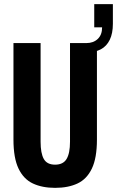

<svg xmlns="http://www.w3.org/2000/svg" viewBox="-20 -895 565 927"><path d="M246 12Q184 12 139 -9Q94 -30 69.5 -81Q45 -132 45 -221V-687H176V-211Q176 -155 191.5 -127.5Q207 -100 246 -100Q285 -100 301.5 -127.5Q318 -155 318 -211V-687H448V-221Q448 -132 423.5 -81Q399 -30 354 -9Q309 12 246 12ZM397 -642V-687Q431 -687 452 -707Q473 -727 473 -763H435V-875H525V-780Q525 -734 510 -703Q495 -672 467 -657Q439 -642 397 -642Z"/></svg>

Font: Archivo ExtraCondensed
Style: Bold
Weight: 700
Width: 2
Designer: Hector Gatti
Foundry: Omnibus-Type
Version: Version 2.001